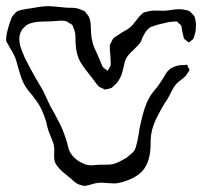

<svg xmlns="http://www.w3.org/2000/svg" viewBox="-23 -568 673 626"><path d="M613 -459 608 -443Q607 -440 602.5 -437Q598 -434 597 -433Q596 -432 594.5 -430.5Q593 -429 592 -430Q591 -430 588 -433Q586 -435 582 -437.5Q578 -440 577 -443Q575 -447 575 -450Q571 -466 570 -474Q569 -476 569 -479Q569 -482 568 -484Q567 -486 564 -488.5Q561 -491 560 -492Q558 -493 557 -495Q556 -497 554 -498H551L535 -497Q530 -497 510 -492Q505 -491 495 -488.5Q485 -486 478 -483Q470 -481 467 -479Q456 -472 449 -459.5Q442 -447 441 -444Q440 -441 437.5 -435Q435 -429 432 -426Q429 -422 412 -405Q395 -390 388 -377Q387 -375 384 -367Q382 -358 379 -345Q376 -332 373 -324Q365 -302 348 -288Q346 -286 344 -284Q342 -282 340 -281Q338 -280 334.5 -279.5Q331 -279 329 -278Q327 -278 324 -277Q321 -276 319 -276L311 -280Q309 -281 305.5 -282.5Q302 -284 300 -285L293 -293L278 -313L263 -332Q241 -360 234 -376Q226 -396 224 -420Q223 -429 223 -446.5Q223 -464 217 -476Q214 -485 213 -486Q210 -490 204 -492Q195 -498 195 -498Q184 -502 165 -500Q143 -498 130 -498Q124 -498 110 -497.5Q96 -497 85 -494.5Q74 -492 65 -487Q63 -486 61 -483.5Q59 -481 57 -480Q50 -473 50 -473Q40 -459 40 -441Q40 -429 43 -418Q46 -407 59 -377Q81 -335 93 -314L117 -273L142 -220L153 -201Q175 -161 183 -140Q188 -128 196 -102Q197 -98 199.5 -87.5Q202 -77 206 -71Q217 -52 238 -40Q247 -35 258 -31Q268 -29 273 -29Q280 -29 287.5 -30Q295 -31 302 -31H323Q338 -31 345 -33Q358 -36 373 -44.5Q388 -53 390 -54Q410 -70 415 -77Q420 -85 425 -108L430 -135Q431 -146 435 -163Q447 -220 463 -248Q470 -262 487 -281Q495 -291 509 -313Q511 -316 516 -325Q521 -334 526 -338Q534 -348 556 -354Q564 -356 578 -356L587 -357Q588 -356 589 -353.5Q590 -351 590 -349Q591 -348 593 -344.5Q595 -341 595 -339Q595 -338 592 -335L583 -321Q578 -316 568 -308Q556 -300 550 -292Q543 -284 537 -271.5Q531 -259 528 -254Q522 -242 513 -230Q499 -206 493 -194Q474 -159 470 -130Q468 -120 468 -98Q468 -53 451 -24Q435 4 393 20Q378 26 361 29Q357 30 348 30L328 29Q307 27 297 28Q283 30 265 36Q262 36 259.5 37Q257 38 254 38Q246 38 233 33Q222 28 209 15Q184 -5 181 -8Q159 -28 155 -43Q153 -52 153.5 -63.5Q154 -75 154 -80Q154 -94 148 -109Q142 -124 140 -129Q135 -140 131.5 -154Q128 -168 127 -173Q115 -212 98 -236Q97 -238 81 -259Q66 -275 56 -293Q47 -309 37 -345Q30 -371 27 -379Q22 -392 13 -406Q9 -412 3 -424Q2 -426 -0.5 -429.5Q-3 -433 -3 -436V-440Q-3 -458 9 -494Q10 -497 13 -505.5Q16 -514 20 -518Q23 -522 27.5 -526.5Q32 -531 37 -533Q39 -534 42.5 -534.5Q46 -535 48 -536Q69 -540 78 -541Q84 -542 102 -545Q120 -548 135 -548Q145 -548 193 -543Q198 -543 214 -542.5Q230 -542 242 -536Q250 -533 252 -532Q255 -530 256.5 -527.5Q258 -525 259 -524L266 -515Q273 -501 273 -481Q273 -477 274 -460Q275 -443 279 -429Q282 -416 297 -385L310 -354Q312 -349 316.5 -345.5Q321 -342 323 -341Q327 -337 328 -337Q329 -338 329.5 -339.5Q330 -341 331 -342L337 -353Q338 -355 338 -361L337 -386Q335 -402 335 -410V-421L340 -431L345 -441Q347 -444 349.5 -445.5Q352 -447 353 -448Q356 -450 376 -463Q392 -471 400 -478Q408 -484 420 -500Q430 -514 437 -520Q444 -526 445 -527Q447 -528 450.5 -528.5Q454 -529 456 -530Q470 -534 487 -533.5Q504 -533 510 -533Q518 -533 532 -535Q547 -538 562 -538Q574 -538 584 -535Q586 -535 590 -533.5Q594 -532 596 -531Q596 -531 604 -523Q605 -521 607.5 -519Q610 -517 611 -514Q612 -513 612.5 -509.5Q613 -506 614 -504Q616 -494 616 -489Q616 -468 613 -459Z"/></svg>

Font: Rubik-Burned
Style: Regular
Weight: 400
Designer: NaN (generative design), Hubert & Fischer (Rubik source font outlines)
Foundry: NaN, Hubert & Fischer
Version: Version 1.000